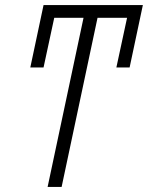

<svg xmlns="http://www.w3.org/2000/svg" viewBox="-20 -734 581 754"><path d="M167 0H222L363 -664H479L437 -469H489L541 -714H151L99 -469H151L193 -664H308Z"/></svg>

Font: Noto Sans Condensed Light
Style: Italic
Weight: 300
Width: 3
Italic angle: -12°
Designer: Monotype Design Team
Foundry: Monotype Imaging Inc.
Version: Version 2.013